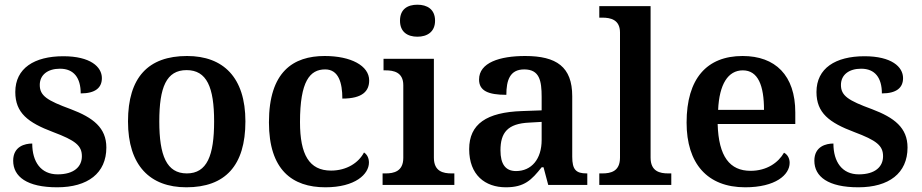

<svg xmlns="http://www.w3.org/2000/svg" viewBox="-20 -786 3919 816"><path d="M223 10C353 10 432 -50 432 -159C432 -243 376 -286 281 -322C180 -359 149 -379 149 -425C149 -468 183 -494 235 -494C294 -494 323 -455 323 -389C385 -389 413 -413 413 -454C413 -502 364 -547 249 -547C126 -547 45 -496 45 -395C45 -306 99 -265 205 -225C301 -189 328 -167 328 -122C328 -78 295 -45 225 -45C154 -45 117 -98 117 -176C86 -176 36 -164 36 -103C36 -35 95 10 223 10Z M772 10C937 10 1023 -82 1023 -270C1023 -457 929 -548 775 -548C610 -548 524 -457 524 -270C524 -82 618 10 772 10ZM774 -49C688 -49 657 -125 657 -270C657 -415 687 -488 773 -488C859 -488 890 -415 890 -270C890 -125 860 -49 774 -49Z M1363 10C1490 10 1548 -46 1548 -95C1548 -113 1541 -129 1527 -138C1504 -94 1453 -61 1387 -61C1294 -61 1255 -129 1255 -267C1255 -441 1297 -491 1362 -491C1419 -491 1435 -434 1435 -367C1522 -367 1549 -400 1549 -444C1549 -507 1471 -548 1360 -548C1226 -548 1123 -481 1123 -266C1123 -64 1222 10 1363 10Z M1754 -630C1795 -630 1829 -650 1829 -698C1829 -747 1795 -766 1754 -766C1712 -766 1680 -747 1680 -698C1680 -650 1712 -630 1754 -630ZM1606 0H1911V-49H1899C1864 -49 1824 -57 1824 -116V-536H1610V-487H1619C1653 -487 1694 -479 1694 -424V-115C1694 -57 1653 -49 1619 -49H1606Z M2130 10C2209 10 2239 -21 2282 -75H2290L2310 0H2476V-49H2473C2428 -49 2412 -65 2412 -120V-377C2412 -502 2345 -548 2212 -548C2104 -548 2016 -520 2016 -448C2016 -400 2055 -383 2132 -383C2132 -445 2147 -491 2208 -491C2273 -491 2282 -443 2282 -374V-317L2199 -314C2048 -309 1974 -259 1974 -152C1974 -42 2042 10 2130 10ZM2173 -59C2128 -59 2107 -89 2107 -147C2107 -222 2137 -261 2230 -265L2282 -268V-191C2282 -110 2239 -59 2173 -59Z M2527 0H2833V-49H2820C2785 -49 2745 -57 2745 -116V-760H2527V-711H2540C2574 -711 2615 -703 2615 -648V-116C2615 -57 2575 -49 2540 -49H2527Z M3147 10C3276 10 3336 -43 3336 -94C3336 -114 3326 -130 3312 -137C3288 -95 3239 -60 3170 -60C3082 -60 3034 -120 3030 -259H3360V-308C3360 -466 3275 -548 3136 -548C2984 -548 2898 -452 2898 -265C2898 -91 2986 10 3147 10ZM3227 -319H3032C3037 -428 3074 -487 3137 -487C3202 -487 3227 -422 3227 -319Z M3628 10C3758 10 3837 -50 3837 -159C3837 -243 3781 -286 3686 -322C3585 -359 3554 -379 3554 -425C3554 -468 3588 -494 3640 -494C3699 -494 3728 -455 3728 -389C3790 -389 3818 -413 3818 -454C3818 -502 3769 -547 3654 -547C3531 -547 3450 -496 3450 -395C3450 -306 3504 -265 3610 -225C3706 -189 3733 -167 3733 -122C3733 -78 3700 -45 3630 -45C3559 -45 3522 -98 3522 -176C3491 -176 3441 -164 3441 -103C3441 -35 3500 10 3628 10Z"/></svg>

Font: Noto Serif Tamil SemiBold
Style: Italic
Weight: 600
Italic angle: -12°
Designer: Indian Type Foundry, Tom Grace, and the Monotype Design Team
Foundry: Monotype Imaging Inc.
Version: Version 2.003